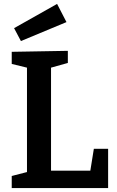

<svg xmlns="http://www.w3.org/2000/svg" viewBox="-20 -962 596 982"><path d="M460 -201H533V0H40V-62L118 -82V-616L40 -635V-697L327 -702V-640L241 -616V-89H442ZM87 -752 52 -818 272 -942 320 -849Z"/></svg>

Font: Bitter SemiBold
Style: Regular
Weight: 600
Designer: Sol Matas, and Bitter project Authors
Foundry: Sol Matas
Version: Version 2.001